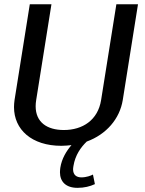

<svg xmlns="http://www.w3.org/2000/svg" viewBox="-20 -670 682 902"><path d="M48.3 -200C46.7 -188.3 45.8 -177.5 45.8 -166.7C45.8 -61.7 128.3 15 268.3 15C284.2 15 300.8 13.3 315.8 11.7C291.7 40 270 75 263.3 118.3C262.5 125.8 261.7 132.5 261.7 139.2C261.7 183.3 289.2 212.5 344.2 212.5C375.8 212.5 402.5 205.8 425.8 195L416.7 150C407.5 155 385.8 163.3 362.5 163.3C340.8 163.3 323.3 153.3 323.3 125C323.3 120.8 324.2 115.8 325 110C333.3 58.3 360 21.7 387.5 -5C479.2 -38.3 542.5 -111.7 556.7 -200L628.3 -650H526.7L455 -200C440 -105.8 368.3 -59.2 280 -59.2C200.8 -59.2 147.5 -95.8 147.5 -170.8C147.5 -180 148.3 -190 150 -200L221.7 -650H120Z"/></svg>

Font: Boon Medium
Style: Italic
Weight: 500
Italic angle: -9°
Designer: Sungsit Sawaiwan
Foundry: FontUni
Version: Version 3.0